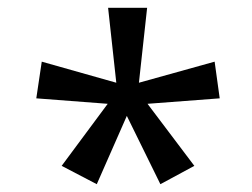

<svg xmlns="http://www.w3.org/2000/svg" viewBox="-20 -765 647 492"><path d="M138 -340 256 -499 73 -513 87 -607 278 -553 257 -745H357L336 -553L530 -607L543 -513L358 -499L478 -340L391 -293L305 -468L228 -293Z"/></svg>

Font: guzrati15
Style: Regular
Weight: 400
Designer: Jelle Bosma - Monotype Design Team
Foundry: Monotype Imaging Inc.
Version: Version 2.006